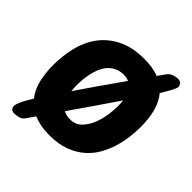

<svg xmlns="http://www.w3.org/2000/svg" viewBox="-224 -936 1158 1158"><g transform="rotate(45 355.5 -356.5)"><path d="M405 -721Q476 -721 528 -701L563 -750Q574 -765 593.5 -772.5Q613 -780 629 -780Q652 -780 660 -768.5Q668 -757 668 -748Q668 -737 655.5 -712.5Q643 -688 614 -641Q647 -601 662.5 -544.5Q678 -488 678 -416Q678 -376 672.5 -329Q667 -282 652.5 -234.5Q638 -187 613 -143Q588 -99 548.5 -65Q509 -31 454 -10.5Q399 10 324 10Q282 10 248.5 3.5Q215 -3 187 -15L149 40Q138 56 117.5 61.5Q97 67 83 67Q62 67 54.5 57.5Q47 48 47 36Q47 21 59 -5.5Q71 -32 101 -81Q67 -124 53.5 -182Q40 -240 40 -307Q40 -385 58 -459.5Q76 -534 118.5 -592Q161 -650 231 -685.5Q301 -721 405 -721ZM489 -453Q450 -395 400 -322.5Q350 -250 287 -159Q310 -146 343 -146Q389 -146 418 -175.5Q447 -205 463.5 -246.5Q480 -288 486 -332.5Q492 -377 492 -408Q492 -432 489 -453ZM384 -566Q349 -566 323.5 -553.5Q298 -541 280.5 -520Q263 -499 252.5 -473Q242 -447 236 -419.5Q230 -392 228 -366.5Q226 -341 226 -321Q226 -294 229 -272Q267 -329 316 -399Q365 -469 427 -557Q409 -566 384 -566Z"/></g></svg>

Font: Poetsen One
Style: Regular
Weight: 400
Designer: Pablo Impallari, Rodrigo Fuenzalida
Foundry: Pablo Impallari, Rodrigo Fuenzalida
Version: Version 1.001; ttfautohint (v0.93) -l 8 -r 50 -G 200 -x 14 -